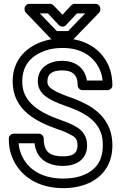

<svg xmlns="http://www.w3.org/2000/svg" viewBox="-20 -946 646 1001"><path d="M309 -81C370 -81 434 -109 434 -187C434 -251 395 -277 359 -295C341 -304 318 -313 292 -322C212 -351 142 -386 110 -452C101 -471 96 -494 96 -522C96 -613 151 -660 219 -683C245 -692 275 -696 307 -696C406 -696 472 -650 502 -579C509 -563 513 -544 515 -526H433C423 -595 369 -629 304 -629C243 -629 177 -599 177 -521C177 -489 193 -461 220 -442C245 -424 278 -409 321 -394C406 -365 477 -329 505 -257C513 -237 516 -215 516 -188C516 -94 466 -49 398 -27C372 -19 342 -15 309 -15C194 -15 113 -68 85 -158C81 -170 78 -185 77 -199H160C170 -114 233 -81 309 -81ZM309 -131C241 -131 208 -153 208 -224C208 -235 198 -249 183 -249H51C40 -249 26 -239 26 -224C26 -195 29 -169 37 -144C73 -30 178 35 309 35C347 35 382 30 413 20C496 -6 566 -71 566 -188C566 -220 561 -249 551 -275C514 -370 423 -412 337 -442C297 -456 267 -470 249 -483C232 -495 227 -506 227 -521C227 -562 254 -579 304 -579C357 -579 385 -557 385 -501C385 -490 395 -476 410 -476H541C552 -476 566 -486 566 -501C566 -536 560 -569 548 -599C510 -690 423 -746 307 -746C270 -746 235 -741 203 -730C123 -703 46 -639 46 -522C46 -370 173 -311 276 -274C302 -265 321 -258 336 -250C370 -233 384 -226 384 -187C384 -146 359 -131 309 -131ZM324 -815 381 -876H424L335 -784H276L188 -876H230L287 -815C296 -806 313 -803 324 -815ZM306 -869 259 -918C255 -922 248 -926 241 -926H133C122 -926 108 -916 108 -901V-897C108 -892 110 -885 115 -880L247 -742C251 -738 258 -734 265 -734H345C351 -734 358 -737 363 -742L496 -879C500 -883 503 -889 503 -896V-901C503 -912 493 -926 478 -926H370C364 -926 356 -923 351 -918Z"/></svg>

Font: Asimov
Style: NarOu
Weight: 500
Designer: Google
Version: Version 2.000980; 2014